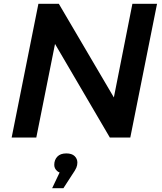

<svg xmlns="http://www.w3.org/2000/svg" viewBox="-20 -720 850 1005"><path d="M41 0 181 -700H288L576 -210L673 -700H802L662 0H555L268 -490L170 0ZM253 265 292 183Q284 180 279 175Q264 162 264 143Q264 117 280 100Q296 83 327 83Q356 83 370.5 97Q385 111 385 131Q385 145 379.5 158Q374 171 358 194L312 265Z"/></svg>

Font: Montserrat Thin SemiBold
Style: Italic
Weight: 600
Italic angle: -11.3°
Version: Version 9.000